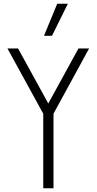

<svg xmlns="http://www.w3.org/2000/svg" viewBox="-20 -1010 518 1030"><path d="M212 0V-400L20 -750H77L251 -433H227L401 -750H458L267 -400V0ZM216 -818 287 -990H344L259 -818Z"/></svg>

Font: Mohave Light Light
Style: Regular
Weight: 300
Version: Version 2.003